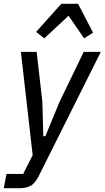

<svg xmlns="http://www.w3.org/2000/svg" viewBox="-48 -791 551 1011"><path d="M393 -518H483L157 134Q138 172 115.5 186Q93 200 55 200H-28L-14 125H74L124 26L62 -518H145L175 -256L180 -74H191L266 -256ZM363 -771 442 -619 395 -589 313 -708 185 -589 142 -623 275 -771Z"/></svg>

Font: IBM Plex Sans Cond Text
Style: Italic
Weight: 450
Width: 3
Italic angle: -11°
Designer: Mike Abbink, Paul van der Laan, Pieter van Rosmalen
Foundry: Bold Monday
Version: Version 1.3